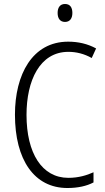

<svg xmlns="http://www.w3.org/2000/svg" viewBox="-20 -999 528 963"><path d="M306 -979C281 -979 269 -961 269 -934C269 -906 282 -889 306 -889C330 -889 343 -906 343 -934C343 -961 332 -979 306 -979ZM323 -739C363 -739 403 -729 440 -708L462 -756C420 -779 373 -790 322 -790C142 -790 55 -625 55 -424C55 -197 152 -56 318 -56C371 -56 415 -66 449 -84V-135C416 -120 374 -107 323 -107C190 -107 113 -231 113 -423C113 -594 179 -739 323 -739Z"/></svg>

Font: Noto Sans Malayalam UI Condensed Light
Style: Regular
Weight: 300
Width: 3
Designer: Jelle Bosma - Monotype Design Team
Foundry: Monotype Imaging Inc.
Version: Version 2.104